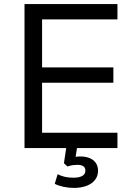

<svg xmlns="http://www.w3.org/2000/svg" viewBox="-20 -725 664 940"><path d="M100 0V-705H555V-630H186V-395H535V-320H186V-75H555V0ZM342 195Q316 195 290.5 189.5Q265 184 248 175L262 128Q281 137 298.5 141Q316 145 341 145Q367 145 382.5 136.5Q398 128 398 110Q398 96 388 89Q378 82 359 82Q349 82 337 83.5Q325 85 310 90L293 74L307 -20H360L348 57L323 48Q334 45 348 43Q362 41 374 41Q398 41 417.5 48.5Q437 56 448.5 72Q460 88 460 111Q460 137 445 156Q430 175 403.5 185Q377 195 342 195Z"/></svg>

Font: Nunito Sans 9pt
Style: Regular
Weight: 400
Version: Version 3.101;gftools[0.9.27]